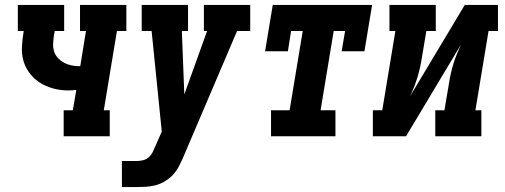

<svg xmlns="http://www.w3.org/2000/svg" viewBox="-20 -550 2040 775"><path d="M237 0V-105H274L288 -187Q280 -186 272 -185.5Q264 -185 255 -185Q225 -185 196.5 -192.5Q168 -200 144 -214.5Q120 -229 102 -251.5Q84 -274 75.5 -301.5Q67 -329 68.5 -359.5Q70 -390 75 -420L76 -425H52V-530H239V-425H201L197 -403Q195 -387 194.5 -371Q194 -355 199 -340.5Q204 -326 214.5 -315Q225 -304 238 -297Q251 -290 266.5 -286.5Q282 -283 297 -283Q299 -283 300.5 -283Q302 -283 304 -283L327 -425H303V-530H490V-425H452L399 -105H423V0Z M472 205V100H530Q543 100 556.5 97Q570 94 580.5 84.5Q591 75 597 62.5Q603 50 608 38L633 -19L592 -425H552V-530H739V-425H714L724 -169L816 -425H803V-530H990V-425H937L722 79Q713 101 701.5 122.5Q690 144 673 161Q658 175 641 184.5Q624 194 605 198.5Q586 203 567.5 204Q549 205 530 205Z M1074 0V-105H1149L1202 -425H1155L1142 -343H1050L1081 -530H1482L1451 -343H1359L1373 -425H1327L1274 -105H1334V0Z M1485 0V-105H1523L1576 -425H1552V-530H1739V-425H1701L1683 -318Q1680 -298 1675.5 -278Q1671 -258 1665 -238Q1659 -218 1651.5 -199Q1644 -180 1635 -161L1856 -530H1990V-425H1952L1899 -105H1923V0H1737V-105H1774L1792 -212Q1795 -232 1799.5 -252Q1804 -272 1810 -292Q1816 -312 1824 -331Q1832 -350 1840 -369L1619 0Z"/></svg>

Font: Iosevka Slab Extrabold Oblique
Style: Regular
Weight: 800
Italic angle: -9°
Monospace: yes
Designer: Belleve Invis
Foundry: Belleve Invis
Version: Version 11.1.1; ttfautohint (v1.8.3)